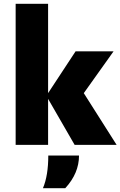

<svg xmlns="http://www.w3.org/2000/svg" viewBox="-20 -759 631 1006"><path d="M62 0V-739H232V-271L376 -490H575L419 -271L591 0H371L232 -241V0ZM205 227Q233 161 233 56H394Q394 149 322 227Z"/></svg>

Font: Cantarell Extra Bold
Style: Regular
Weight: 800
Designer: Dave Crossland, Nikolaus Waxweiler, Florian Fecher, Jacques Le Bailly, Eben Sorkin, Alexei Vanyashin, Alexios Zavras, Em
Version: Version 0.303